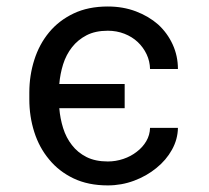

<svg xmlns="http://www.w3.org/2000/svg" viewBox="-20 -558 640 588"><path d="M310.1 -63.5Q272 -63.5 244.9 -77.1Q217.8 -90.8 200.2 -113.8Q182.6 -136.2 173.3 -165.8Q164.1 -195.3 161.6 -226.6H361.8V-300.8H161.6Q164.1 -331.5 173.3 -361.1Q182.6 -390.6 200.7 -413.6Q218.3 -436 245.1 -450Q272 -463.9 310.1 -463.9Q337.4 -463.9 361.1 -454.6Q384.8 -445.3 401.9 -429.2Q418.9 -413.1 429 -391.8Q439 -370.6 439.5 -346.7H524.9Q524.9 -386.7 508.8 -421.9Q492.7 -457 464.4 -482.9Q435.5 -508.3 396.2 -523.2Q356.9 -538.1 310.1 -538.1Q250 -538.1 205.1 -516.6Q160.2 -495.1 130.4 -459Q100.1 -422.4 85 -374.5Q69.8 -326.7 69.8 -274.4V-253.9Q69.8 -201.2 85 -153.6Q100.1 -106 130.4 -69.8Q160.2 -33.2 205.1 -11.7Q250 9.8 310.1 9.8Q352.1 9.8 390.6 -4.6Q429.2 -19 459 -43.5Q488.8 -67.4 506.6 -99.4Q524.4 -131.3 524.9 -166.5H439.5Q439 -144.5 428 -125.7Q417 -106.9 398.9 -93.3Q380.9 -79.1 357.7 -71.3Q334.5 -63.5 310.1 -63.5Z"/></svg>

Font: Roboto Mono
Style: Regular
Weight: 400
Monospace: yes
Designer: Google
Version: Version 3.000